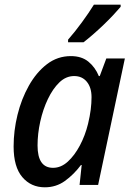

<svg xmlns="http://www.w3.org/2000/svg" viewBox="-20 -788 563 818"><path d="M171 10Q112 10 75 -33.5Q38 -77 38 -164Q38 -231 54.5 -298.5Q71 -366 103 -423Q135 -480 180 -514.5Q225 -549 282 -549Q328 -549 357 -525Q386 -501 401 -464H405L433 -539H512L398 0H319L328 -85H325Q294 -44 256.5 -17Q219 10 171 10ZM206 -73Q240 -73 269 -99.5Q298 -126 320.5 -168.5Q343 -211 355 -260Q363 -293 366.5 -321Q370 -349 370 -374Q370 -415 350 -439.5Q330 -464 296 -464Q261 -464 233 -437Q205 -410 184 -366Q163 -322 151.5 -270Q140 -218 140 -168Q140 -73 206 -73ZM270 -619Q299 -652 329 -693Q359 -734 380 -768H494V-759Q483 -746 464 -725.5Q445 -705 421.5 -682.5Q398 -660 375.5 -640.5Q353 -621 336 -608H270Z"/></svg>

Font: Noto Sans SemiCondensed Medium
Style: Italic
Weight: 500
Width: 4
Italic angle: -12°
Designer: Monotype Design Team
Foundry: Monotype Imaging Inc.
Version: Version 2.013; ttfautohint (v1.8.4.7-5d5b)